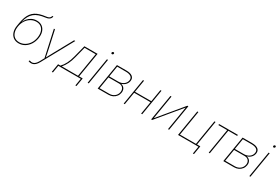

<svg xmlns="http://www.w3.org/2000/svg" viewBox="89 -1998 5045 3476"><g transform="rotate(30 2611.5 -260.5)"><path d="M240.2 7.8Q173.8 7.8 128.2 -25.6Q82.5 -59.1 63.5 -118.2Q44.4 -177.2 57.1 -253.9L66.9 -312.5Q79.1 -385.3 98.6 -439.2Q118.2 -493.2 147.2 -532Q176.3 -570.8 216.8 -596.9Q257.3 -623 310.8 -638.7Q364.3 -654.3 432.6 -662.6Q461.4 -666 480 -673.8Q498.5 -681.6 509 -695.1Q519.5 -708.5 522.5 -727.5H544.9Q541 -702.6 527.6 -684.6Q514.2 -666.5 490.5 -655.5Q466.8 -644.5 431.2 -640.1Q356.4 -630.9 301 -611.8Q245.6 -592.8 206.1 -560.1Q166.5 -527.3 139.4 -478Q112.3 -428.7 94.7 -358.9H97.2Q111.8 -395 143.3 -431.2Q174.8 -467.3 220.9 -491.5Q267.1 -515.6 326.2 -515.6Q393.6 -515.6 439 -482.2Q484.4 -448.7 503.2 -389.9Q522 -331.1 509.3 -253.9Q496.6 -177.2 458.3 -118.2Q419.9 -59.1 363.5 -25.6Q307.1 7.8 240.2 7.8ZM239.7 -14.6Q299.3 -14.6 351.3 -44.7Q403.3 -74.7 439.2 -128.7Q475.1 -182.6 486.8 -253.9Q498.5 -325.2 482.7 -379.2Q466.8 -433.1 427.2 -463.1Q387.7 -493.2 328.1 -493.2Q268.6 -493.2 216.1 -463.1Q163.6 -433.1 127.4 -379.2Q91.3 -325.2 79.6 -253.9Q67.9 -182.6 84 -128.7Q100.1 -74.7 140.1 -44.7Q180.2 -14.6 239.7 -14.6Z M559.6 195.3 570.8 175.8 579.6 177.2Q610.4 189.5 637.5 184.1Q664.6 178.7 689 156.2Q713.4 133.8 734.4 95.2L783.2 6.3L662.6 -542.5H685.5L768.1 -164.1Q776.9 -125 784.2 -86.2Q791.5 -47.4 798.8 -8.8H792.5Q813.5 -47.4 834 -86.2Q854.5 -125 876 -164.1L1084.5 -542.5H1109.9L753.9 103.5Q734.9 138.2 713.4 161.4Q691.9 184.6 667.7 196Q643.6 207.5 616.2 207.5Q602.5 207.5 588.4 204.6Q574.2 201.7 559.6 195.3Z M1021 153.3 1050.3 -22.5H1100.1Q1123.5 -47.4 1143.6 -75.9Q1163.6 -104.5 1180.4 -137.9Q1197.3 -171.4 1211.2 -210Q1225.1 -248.5 1236.3 -293L1300.3 -542.5H1575.7L1489.7 -22.5H1564.9L1535.6 153.3H1513.2L1538.6 0H1068.8L1043.5 153.3ZM1128.4 -22.5H1467.3L1549.3 -520H1316.9L1258.8 -293Q1236.8 -206.1 1205.6 -141.8Q1174.3 -77.6 1128.4 -22.5Z M1681.6 0 1771.5 -542.5H1793.9L1704.1 0ZM1803.2 -668Q1793.9 -668 1788.3 -674.8Q1782.7 -681.6 1784.2 -691.4Q1785.6 -700.7 1793.5 -707.3Q1801.3 -713.9 1811 -713.9Q1820.8 -713.9 1826.2 -707.3Q1831.5 -700.7 1830.1 -691.4Q1828.6 -681.6 1820.6 -674.8Q1812.5 -668 1803.2 -668Z M1891.1 0 1981 -542.5H2180.2Q2265.1 -542.5 2306.6 -509Q2348.1 -475.6 2338.4 -415Q2330.6 -368.2 2297.9 -334.2Q2265.1 -300.3 2217.3 -287.1Q2250 -279.3 2271.2 -260.5Q2292.5 -241.7 2301 -213.6Q2309.6 -185.5 2303.7 -149.9Q2296.4 -106 2270 -72Q2243.7 -38.1 2203.9 -19Q2164.1 0 2116.2 0ZM1917.5 -22.5H2119.6Q2182.6 -22.5 2227.3 -58.1Q2272 -93.8 2281.7 -151.9Q2290 -204.1 2262 -238.3Q2233.9 -272.5 2182.6 -272.5H1959ZM1962.4 -294.9H2149.9Q2215.3 -294.9 2261 -328.1Q2306.6 -361.3 2315.9 -415.5Q2324.2 -466.3 2287.8 -493.2Q2251.5 -520 2176.8 -520H1999.5Z M2857.9 -286.6 2854 -264.2H2493.7L2497.6 -286.6ZM2547.4 -542.5 2457.5 0H2435.1L2524.9 -542.5ZM2911.6 -542.5 2821.8 0H2799.3L2889.2 -542.5Z M3383.8 0H3361.3L3443.4 -496.1H3441.4L3029.3 0H3008.8L3098.6 -542.5H3121.1L3039.1 -45.9H3041.5L3453.6 -542.5H3473.6Z M3570.8 0 3660.6 -542.5H3683.1L3597.2 -22.5H3933.1L4019 -542.5H4041.5L3951.7 0ZM3971.7 156.2 3997.6 0H3944.8L3948.7 -22.5H4023.9L3994.1 156.2Z M4212.4 0 4298.3 -520H4113.3L4117.2 -542.5H4509.8L4505.9 -520H4320.8L4234.9 0Z M4517.6 0 4607.4 -542.5H4806.6Q4891.6 -542.5 4933.1 -509Q4974.6 -475.6 4964.8 -415Q4957 -368.2 4924.3 -334.2Q4891.6 -300.3 4843.8 -287.1Q4876.5 -279.3 4897.7 -260.5Q4918.9 -241.7 4927.5 -213.6Q4936 -185.5 4930.2 -149.9Q4922.9 -106 4896.5 -72Q4870.1 -38.1 4830.3 -19Q4790.5 0 4742.7 0ZM4543.9 -22.5H4746.1Q4809.1 -22.5 4853.8 -58.1Q4898.4 -93.8 4908.2 -151.9Q4916.5 -204.1 4888.4 -238.3Q4860.4 -272.5 4809.1 -272.5H4585.4ZM4588.9 -294.9H4776.4Q4841.8 -294.9 4887.5 -328.1Q4933.1 -361.3 4942.4 -415.5Q4950.7 -466.3 4914.3 -493.2Q4877.9 -520 4803.2 -520H4626Z M5061.5 0 5151.4 -542.5H5173.8L5084 0ZM5183.1 -668Q5173.8 -668 5168.2 -674.8Q5162.6 -681.6 5164.1 -691.4Q5165.5 -700.7 5173.3 -707.3Q5181.2 -713.9 5190.9 -713.9Q5200.7 -713.9 5206.1 -707.3Q5211.4 -700.7 5210 -691.4Q5208.5 -681.6 5200.4 -674.8Q5192.4 -668 5183.1 -668Z"/></g></svg>

Font: Inter 16pt Thin
Style: Italic
Weight: 250
Italic angle: -9.3988°
Version: Version 4.001;git-66647c0bb